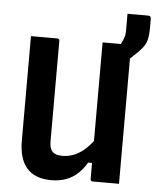

<svg xmlns="http://www.w3.org/2000/svg" viewBox="-58 -903 780 964"><g transform="rotate(5 332.0 -421.0)"><path d="M577.1 0Q554.9 0 533 0Q511.1 0 488.8 0Q466.5 0 444.2 0Q442.2 0 440.2 -0.5Q438.2 -1 437.2 -2Q436.2 -3 435.2 -4.1Q434.2 -5.1 433.7 -7.1Q433.2 -9 433.2 -11Q433.2 -97 433.2 -183Q433.2 -269 433.2 -355.5Q433.2 -442 433.2 -528Q433.2 -614 433.2 -700Q455.5 -700 477.4 -700Q499.3 -700 521.6 -700Q543.9 -700 566.1 -700Q569.1 -700 571.6 -698.5Q574.1 -697 575.6 -694.5Q577.1 -692 577.1 -689Q577.1 -616.9 577.1 -544.1Q577.1 -471.4 577.1 -398.8Q577.1 -326.1 577.1 -253.5Q577.1 -180.8 577.1 -108.5Q577.1 -79.3 577.1 -51.7Q577.1 -24.1 577.1 0ZM237.3 11.5Q194 11.5 163 -0.7Q131.9 -12.8 111.9 -36.5Q91.9 -60.1 82.1 -94.2Q72.2 -128.3 72.2 -173Q72.2 -238.5 72.2 -308.7Q72.2 -378.8 72.2 -452.7Q72.2 -526.6 72.2 -600.1Q72.2 -625.1 72.2 -650.1Q72.2 -675 72.2 -700Q106.1 -700 139.1 -700Q172.1 -700 205.1 -700Q209 -700 211 -698.5Q213.1 -697 214.6 -694.9Q216.1 -692.9 216.1 -689Q216.1 -605.4 216.1 -518.3Q216.1 -431.1 216.1 -345.5Q216.1 -259.8 216.1 -181.8Q216.1 -146.4 231.2 -130.7Q246.3 -114.9 281.1 -114.9Q313.6 -114.9 343.1 -127.5Q372.6 -140 400.5 -166.4Q428.5 -192.7 455 -233.7V-92.5H413.2Q393.8 -58.9 368.5 -35.7Q343.2 -12.6 310.5 -0.5Q277.7 11.5 237.3 11.5ZM545.3 -854.1Q570.9 -854.1 597.8 -854.1Q624.6 -854.1 647.9 -854.1Q656.9 -854.1 660.4 -850.1Q663.9 -846.1 663.9 -838.1Q663.9 -832.1 663.9 -815.9Q663.9 -799.7 663.9 -789.6Q663.9 -759.5 659.3 -738.9Q654.7 -718.3 645 -702.8Q635.2 -687.4 617.1 -669.5Q591.3 -643.9 570.6 -624.7Q550 -605.6 525.3 -583.9Q525.3 -590.9 525.3 -606Q525.3 -621 525.3 -639.5Q525.3 -657.9 525.3 -674.5Q525.3 -691 525.3 -700Q527.8 -705 530.7 -710.9Q533.7 -716.9 537.4 -726.9Q542 -737.4 543.6 -747.5Q545.3 -757.5 545.3 -773.7Q545.3 -785.4 545.3 -809.3Q545.3 -833.1 545.3 -854.1Z"/></g></svg>

Font: Recursive Sans Linear Light
Style: Regular
Weight: 300
Version: Version 1.085